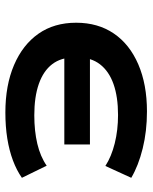

<svg xmlns="http://www.w3.org/2000/svg" viewBox="52 -596 554 697"><g transform="rotate(90 328.5 -247.0)"><path d="M388 10Q289 10 215.5 -21.5Q142 -53 102 -110Q62 -167 62 -247Q62 -326 101 -383.5Q140 -441 213 -472.5Q286 -504 384 -504Q456 -504 518.5 -488.5Q581 -473 625 -447L582 -353Q548 -375 500 -387Q452 -399 397 -399Q331 -399 284.5 -382.5Q238 -366 213 -333.5Q188 -301 188 -253L163 -297H504V-204H163L188 -240Q188 -192 212.5 -160Q237 -128 284 -111.5Q331 -95 398 -95Q455 -95 501.5 -106Q548 -117 581 -140L625 -50Q598 -31 562 -17.5Q526 -4 482.5 3Q439 10 388 10Z"/></g></svg>

Font: Nunito Sans 10pt Expanded
Style: Bold
Weight: 700
Width: 7
Designer: Vernon Adams
Foundry: Vernon Adams
Version: Version 3.101;gftools[0.9.27]